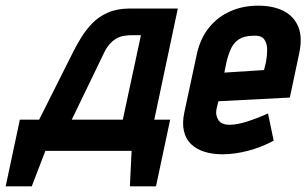

<svg xmlns="http://www.w3.org/2000/svg" viewBox="-38 -531 1080 677"><path d="M506 -109 589 -501H421Q376 -501 343.5 -487Q311 -473 288.5 -450Q266 -427 249.5 -400.5Q233 -374 221 -350L100 -109H32L-18 126H74L122 1H426L420 126H512L562 -109ZM215 -109 329 -345Q338 -364 349 -376Q360 -388 372 -395Q384 -402 398 -404.5Q412 -407 428 -407H459L395 -109Z M726 -149 732 -174 984 -187 1017 -343Q1029 -399 1014 -436Q999 -473 962.5 -492Q926 -511 872 -511Q818 -511 773.5 -491Q729 -471 698.5 -433Q668 -395 656 -340L612 -135Q604 -97 610.5 -69Q617 -41 635.5 -23Q654 -5 682.5 4Q711 13 746 13Q791 13 839 0Q887 -13 927 -35L907 -131Q872 -115 835 -103Q798 -91 771 -91Q758 -91 748 -95Q738 -99 732.5 -107Q727 -115 725 -125.5Q723 -136 726 -149ZM900 -313 893 -284 753 -275 761 -314Q768 -342 777.5 -361.5Q787 -381 804.5 -392.5Q822 -404 853 -405Q883 -407 893.5 -392.5Q904 -378 904 -356Q904 -334 900 -313Z"/></svg>

Font: Advent Pro
Style: Bold Italic
Weight: 700
Italic angle: -12°
Designer: VivaRado, Andreas Kalpakidis
Foundry: VivaRado, Andreas Kalpakidis
Version: Version 3.000